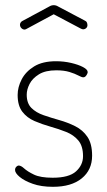

<svg xmlns="http://www.w3.org/2000/svg" viewBox="-20 -714 413 740"><path d="M184 6Q139 6 106.5 -5.5Q74 -17 56 -32Q38 -47 38 -59Q38 -64 40 -67.5Q42 -71 45.5 -73.5Q49 -76 52 -76Q61 -76 73.5 -64.5Q86 -53 111 -41Q136 -29 183 -29Q246 -29 273 -53.5Q300 -78 300 -112Q300 -151 282 -172.5Q264 -194 235 -205.5Q206 -217 174 -226Q142 -235 113 -247.5Q84 -260 66 -283.5Q48 -307 48 -348Q48 -378 63.5 -408Q79 -438 111.5 -458Q144 -478 196 -478Q226 -478 254 -471.5Q282 -465 300 -455.5Q318 -446 318 -436Q318 -433 315.5 -428Q313 -423 309.5 -419.5Q306 -416 301 -416Q295 -416 282 -423Q269 -430 248 -436.5Q227 -443 197 -443Q155 -443 130 -427.5Q105 -412 94 -390.5Q83 -369 83 -349Q83 -316 101 -298Q119 -280 148 -270Q177 -260 209 -251Q241 -242 270 -227.5Q299 -213 317 -186.5Q335 -160 335 -114Q335 -59 295 -26.5Q255 6 184 6ZM75 -600Q68 -600 62.5 -605.5Q57 -611 57 -619Q57 -623 59.5 -627Q62 -631 66 -633L170 -689Q178 -694 187 -694Q196 -694 204 -689L308 -634Q313 -632 315 -627Q317 -622 317 -617Q317 -610 312 -605.5Q307 -601 300 -601Q298 -601 295.5 -602Q293 -603 291 -604L187 -659L83 -603Q81 -602 79 -601Q77 -600 75 -600Z"/></svg>

Font: Dosis ExtraLight ExtraLight
Style: Regular
Weight: 250
Version: Version 3.001; ttfautohint (v1.8.2)